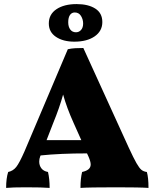

<svg xmlns="http://www.w3.org/2000/svg" viewBox="-20 -917 757 940"><path d="M707 3Q667 0 550 0Q412 0 374 3Q374 -43 382 -75Q404 -80 414 -89Q424 -98 424 -112Q424 -126 413 -151L406 -166Q275 -166 179 -156L177 -152Q172 -139 172 -126Q172 -107 182.5 -93Q193 -79 215 -75Q223 -41 223 3Q189 0 106 0Q40 0 10 3Q10 -44 20 -75Q44 -80 59.5 -99.5Q75 -119 100 -176L312 -676Q330 -680 348.5 -681Q367 -682 388 -682L610 -195Q634 -143 648 -118.5Q662 -94 672.5 -85.5Q683 -77 699 -75Q707 -48 707 3ZM378 -231 340 -316Q307 -389 289 -454Q271 -389 241 -316L208 -231ZM219 -802Q219 -847 256.5 -872Q294 -897 355 -897Q412 -897 446.5 -875Q481 -853 481 -809Q481 -765 443.5 -739Q406 -713 344 -713Q289 -713 254 -736.5Q219 -760 219 -802ZM387 -802Q387 -822 376.5 -839Q366 -856 346 -856Q331 -856 322.5 -843.5Q314 -831 314 -808Q314 -786 324 -772.5Q334 -759 352 -759Q367 -759 377 -770.5Q387 -782 387 -802Z"/></svg>

Font: Vollkorn SC Black
Style: Regular
Weight: 900
Designer: Friedrich Althausen
Foundry: Friedrich Althausen
Version: Version 4.015